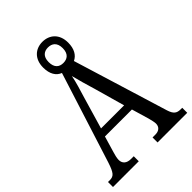

<svg xmlns="http://www.w3.org/2000/svg" viewBox="-252 -998 1112 1112"><g transform="rotate(-45 304.5 -442.0)"><path d="M1 0H212V-41H190C155 -41 135 -58 135 -88C135 -103 141 -126 146 -142L175 -240H396L427 -135C432 -116 437 -95 437 -84C437 -57 419 -41 389 -41H366V0H609V-41H597C565 -41 549 -52 536 -93L357 -676C389 -691 409 -724 409 -775C409 -846 364 -884 306 -884C249 -884 204 -846 204 -775C204 -722 225 -689 259 -676L82 -119C61 -55 48 -41 16 -41H1ZM306 -711C273 -711 249 -729 249 -775C249 -821 275 -838 306 -838C338 -838 364 -821 364 -775C364 -728 338 -711 306 -711ZM192 -289 248 -480C264 -533 280 -583 287 -623C297 -582 312 -530 330 -470L381 -289Z"/></g></svg>

Font: Noto Serif Lao Condensed
Style: Regular
Weight: 400
Width: 3
Designer: Monotype Design Team
Foundry: Monotype Imaging Inc.
Version: Version 2.003